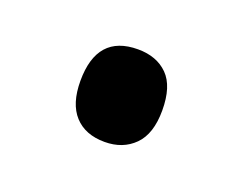

<svg xmlns="http://www.w3.org/2000/svg" viewBox="-42 -284 339 269"><g transform="rotate(20 128.0 -150.0)"><path d="M67 -150Q67 -219 128 -219Q156 -219 172.5 -202.5Q189 -186 189 -150Q189 -115 172 -98Q155 -81 128 -81Q99 -81 83 -98.5Q67 -116 67 -150Z"/></g></svg>

Font: Noto Sans Telugu UI ExtraCondensed Medium
Style: Regular
Weight: 500
Width: 2
Designer: Jelle Bosma - Monotype Design Team
Foundry: Monotype Imaging Inc.
Version: Version 2.005; ttfautohint (v1.8.4.7-5d5b)